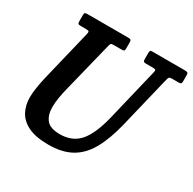

<svg xmlns="http://www.w3.org/2000/svg" viewBox="-167 -921 1115 1110"><g transform="rotate(30 391.0 -366.5)"><path d="M305 -650 221.5 -313Q213 -279.5 207.5 -246Q202 -212.5 202 -183Q202 -132 226.8 -100.2Q251.5 -68.5 318 -68.5Q400.5 -68.5 448 -123.5Q495.5 -178.5 525 -300L609 -649Q612.5 -662 610 -666.5Q607.5 -671 590 -671H545.5Q532 -671 529 -675.5Q526 -680 526 -693V-730Q526 -740.5 528.2 -745.2Q530.5 -750 541 -750H759Q773 -750 777.8 -746.5Q782.5 -743 782.5 -728V-690Q782.5 -677.5 778.2 -674.2Q774 -671 762.5 -671H723.5Q706.5 -671 701.8 -667.5Q697 -664 693.5 -649.5L609 -300Q582.5 -192 543 -121.8Q503.5 -51.5 442.5 -17.2Q381.5 17 291 17Q206 17 155.8 -7.2Q105.5 -31.5 83.2 -73.2Q61 -115 61 -167.5Q61 -196 66.8 -232.5Q72.5 -269 80 -301.5L164 -648.5Q167 -661.5 164.8 -666.2Q162.5 -671 146 -671H109.5Q96.5 -671 92.8 -675Q89 -679 89 -692.5V-731Q89 -743.5 93 -746.8Q97 -750 109.5 -750H380.5Q394.5 -750 398.5 -746Q402.5 -742 402.5 -727V-689Q402.5 -678 399 -674.5Q395.5 -671 384.5 -671H331Q315 -671 311.8 -667Q308.5 -663 305 -650Z"/></g></svg>

Font: Besley* Narrow Semi
Style: Italic
Weight: 600
Width: 4
Italic angle: -13°
Designer: Owen Earl
Foundry: indestructible type*
Version: Version 3.000; ttfautohint (v1.8.3)